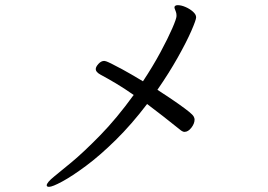

<svg xmlns="http://www.w3.org/2000/svg" viewBox="-20 -708 1040 744"><path d="M550 -305Q490 -226 428.5 -165.5Q367 -105 313 -65Q259 -25 221 -4.5Q183 16 170 16Q161 16 161 10Q161 5 168 -3.5Q175 -12 191 -25Q210 -40 257.5 -79.5Q305 -119 368.5 -184Q432 -249 498 -340Q461 -366 429 -385Q397 -404 369 -419Q351 -429 351 -440Q351 -449 361.5 -460.5Q372 -472 384 -472Q386 -472 391 -470.5Q396 -469 410.5 -462Q425 -455 454.5 -439Q484 -423 534 -393Q573 -452 602 -506Q631 -560 647.5 -598Q664 -636 664 -646Q664 -651 663.5 -654.5Q663 -658 662 -661Q661 -665 658.5 -670.5Q656 -676 656 -680Q656 -682 657 -683Q660 -688 669 -688Q682 -688 698.5 -681Q715 -674 727.5 -663Q740 -652 740 -641Q740 -631 721.5 -588.5Q703 -546 669 -485.5Q635 -425 590 -360Q641 -327 670 -306.5Q699 -286 713 -274.5Q727 -263 730.5 -256.5Q734 -250 734 -245Q734 -229 721.5 -213Q709 -197 695 -197Q689 -197 682 -202Q645 -232 612 -257.5Q579 -283 550 -305Z"/></svg>

Font: Klee One SemiBold
Style: Regular
Weight: 600
Designer: Fontworks Inc.
Foundry: Fontworks Inc.
Version: Version 1.00;January 12, 2022;FontCreator 13.0.0.2683 64-bit